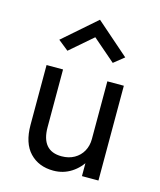

<svg xmlns="http://www.w3.org/2000/svg" viewBox="-111 -810 748 900"><g transform="rotate(15 262.5 -360.0)"><path d="M370 0H450V-460H370ZM155 -180V-460H75V-170Q75 -81 118.5 -35.5Q162 10 233 10Q281 10 320 -15Q359 -40 382.5 -82.5Q406 -125 406 -180H370Q370 -147 355.5 -121Q341 -95 314.5 -80Q288 -65 253 -65Q204 -65 179.5 -94Q155 -123 155 -180ZM262 -645 372 -550 422 -590 262 -730 102 -590 152 -550Z"/></g></svg>

Font: Glinicke Jost Regular
Style: Regular
Weight: 400
Version: Version 3.710